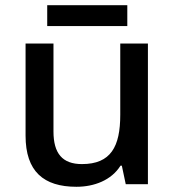

<svg xmlns="http://www.w3.org/2000/svg" viewBox="-20 -706 670 736"><path d="M468 -686H161V-606H468ZM547 -539H441V-266C441 -144 405 -77 294 -77C219 -77 185 -118 185 -202V-539H78V-186C78 -49 147 10 273 10C341 10 407 -15 442 -71H447L462 0H547Z"/></svg>

Font: Noto Sans Malayalam Medium
Style: Regular
Weight: 500
Designer: Jelle Bosma - Monotype Design Team
Foundry: Monotype Imaging Inc.
Version: Version 2.104